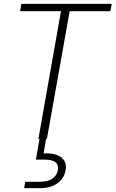

<svg xmlns="http://www.w3.org/2000/svg" viewBox="-20 -720 599 995"><path d="M179 0 296 -662H84L91 -700H559L552 -662H341L223 0ZM105 255 111 222H188Q231 222 253.5 204.5Q276 187 280 161Q284 134 267 120.5Q250 107 206 107H166L186 -7H220L206 75Q248 73 274.5 83Q301 93 313 113Q325 133 320 161Q316 188 299 209.5Q282 231 254.5 243Q227 255 191 255Z"/></svg>

Font: DM Sans 36pt ExtraLight
Style: Italic
Weight: 250
Italic angle: -10°
Designer: Colophon Foundry, Jonny Pinhorn
Foundry: Colophon Foundry
Version: Version 4.004;gftools[0.9.30]